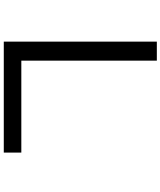

<svg xmlns="http://www.w3.org/2000/svg" viewBox="65 -882 869 1040"><g transform="rotate(-90 500.0 -362.5)"><path d="M193 -682H691V52H794V-777H193Z"/></g></svg>

Font: ChiuKong Gothic CL Medium
Style: Regular
Weight: 500
Designer: Ryoko NISHIZUKA 西塚涼子 (kana, bopomofo & ideographs); Paul D. Hunt (Latin, Greek & Cyrillic); Sandoll Communications 산돌커뮤니
Foundry: Adobe
Version: Version 1.300